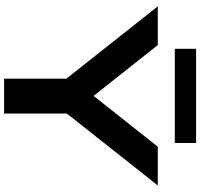

<svg xmlns="http://www.w3.org/2000/svg" viewBox="-40 -937 977 937"><g transform="rotate(90 448.5 -468.5)"><path d="M364 0V-362H534V0ZM11 -750H200L489 -385H407L696 -750H885L503 -267L394 -266ZM218 -833V-937H678V-833Z"/></g></svg>

Font: Unbounded Medium
Style: Regular
Weight: 500
Designer: Luke Prowse, Jean-Baptiste Morizot, Fátima Lázaro, Florian Runge
Foundry: NaN
Version: Version 1.700